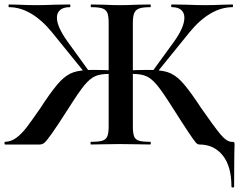

<svg xmlns="http://www.w3.org/2000/svg" viewBox="-32 -645 1067 857"><path d="M858 0Q850 0 842.5 -8Q835 -16 808 -56.5Q781 -97 736 -168Q693 -236 669 -265Q645 -294 622 -304.5Q599 -315 561 -315Q551 -315 541.5 -314Q532 -313 523 -312L522 -330Q588 -333 629 -333Q685 -333 716 -323Q747 -313 775.5 -284Q804 -255 849 -188Q855 -180 865 -164Q924 -79 952 -45.5Q980 -12 1002 -12Q1011 -12 1013 -10Q1015 -8 1015 0Q1015 23 1014 38Q1014 55 1013.5 88.5Q1013 122 1013 187Q1013 192 1007 192Q1001 192 1001 187Q1001 97 962 48.5Q923 0 858 0ZM-9 -12Q18 -13 41 -30Q64 -47 86 -75.5Q108 -104 150 -165L165 -188Q210 -255 238.5 -284Q267 -313 298 -323Q329 -333 385 -333Q425 -333 494 -330L492 -312Q483 -313 473 -314Q463 -315 453 -315Q415 -315 392 -304.5Q369 -294 345 -265Q321 -236 278 -168Q225 -85 200.5 -50.5Q176 -16 166.5 -8Q157 0 145 0H-9Q-12 0 -12 -6Q-12 -12 -9 -12ZM8 -613Q6 -613 6 -619Q6 -625 8 -625L51 -624Q93 -622 132 -622Q162 -622 214 -624L280 -625Q282 -625 282 -619Q282 -613 280 -613Q251 -613 236.5 -600.5Q222 -588 222 -566Q222 -527 267 -463L366 -326L349 -317L200 -501Q155 -556 106.5 -584.5Q58 -613 8 -613ZM374 -12Q409 -12 425 -17Q441 -22 447 -36.5Q453 -51 453 -81V-544Q453 -574 447 -588Q441 -602 425 -607.5Q409 -613 375 -613Q373 -613 373 -619Q373 -625 375 -625L430 -624Q474 -622 501 -622Q532 -622 582 -624L639 -625Q641 -625 641 -619Q641 -613 639 -613Q605 -613 589 -607Q573 -601 567 -586.5Q561 -572 561 -542V-81Q561 -51 566.5 -36.5Q572 -22 588 -17Q604 -12 639 -12Q641 -12 641 -6Q641 0 639 0Q602 0 581 -1L501 -2L428 -1Q409 0 374 0Q372 0 372 -6Q372 -12 374 -12ZM648 -326 744 -458Q791 -523 791 -566Q791 -588 777 -600.5Q763 -613 735 -613Q732 -613 732 -619Q732 -625 735 -625L800 -624Q852 -622 882 -622Q921 -622 963 -624L1006 -625Q1008 -625 1008 -619Q1008 -613 1006 -613Q956 -613 907.5 -584.5Q859 -556 814 -501L665 -317Z"/></svg>

Font: Cormorant Garamond
Style: Bold
Weight: 700
Designer: Christian Thalmann (Catharsis Fonts)
Foundry: Catharsis Fonts
Version: Version 4.000